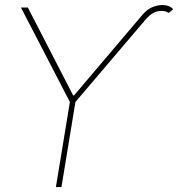

<svg xmlns="http://www.w3.org/2000/svg" viewBox="-20 -758 722 778"><path d="M267.6 -353.5 270.5 -371.1H287.1L284.2 -353.5ZM64.9 -727.5H92.8L277.8 -368.7L558.6 -699.7Q577.6 -722.2 602.3 -731Q627 -739.7 648.9 -736.8Q670.9 -733.9 681.6 -720.7L663.6 -705.6Q647.5 -717.3 621.3 -712.6Q595.2 -708 572.3 -681.6L285.6 -344.7L229 0H206.5L263.2 -344.7Z"/></svg>

Font: Inter 28pt Thin
Style: Italic
Weight: 250
Italic angle: -9.3988°
Designer: Rasmus Andersson
Foundry: rsms
Version: Version 4.001;git-66647c0bb